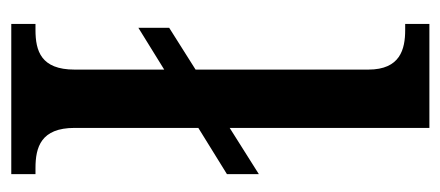

<svg xmlns="http://www.w3.org/2000/svg" viewBox="-246 -554 800 349"><g transform="rotate(90 154.5 -380.0)"><path d="M24 0H297V-44H286C248 -44 213 -54 213 -115V-340L297 -392V-450L213 -397V-760H24V-716H35C70 -716 107 -707 107 -649V-335L31 -287V-231L107 -278V-115C107 -54 73 -44 35 -44H24Z"/></g></svg>

Font: Noto Serif SemiCondensed Medium
Style: Regular
Weight: 500
Width: 4
Designer: Monotype Design Team
Foundry: Monotype Imaging Inc.
Version: Version 2.014